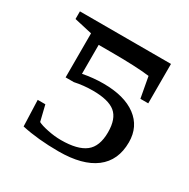

<svg xmlns="http://www.w3.org/2000/svg" viewBox="-115 -566 673 682"><g transform="rotate(30 221.5 -224.5)"><path d="M208 9.8Q123.5 9.8 56.6 -4.9L52.7 -111.8H84L99.6 -47.9Q112.3 -41 140.6 -35.2Q168.9 -29.3 195.3 -29.3Q263.2 -29.3 294.9 -54Q326.7 -78.6 326.7 -136.7Q326.7 -192.4 298.6 -215.3Q270.5 -238.3 206.5 -238.3Q168.5 -238.3 132.3 -230.5H98.6V-411.1L25.4 -427.7V-459H398.9V-297.4H366.7L351.1 -382.3Q296.4 -389.2 192.9 -389.2H142.6V-270.5Q184.1 -278.8 226.6 -278.8Q312.5 -278.8 360.6 -242.9Q408.7 -207 408.7 -143.1Q408.7 -68.4 357.2 -29.3Q305.7 9.8 208 9.8Z"/></g></svg>

Font: Liberation Serif
Style: Regular
Weight: 400
Designer: Steve Matteson
Foundry: Ascender Corporation
Version: Version 2.1.5